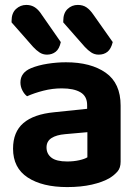

<svg xmlns="http://www.w3.org/2000/svg" viewBox="-20 -745 569 780"><path d="M115 -554 27 -654V-660Q27 -692 45 -708.5Q63 -725 87 -725Q107 -725 122 -715Q137 -705 149 -686L227 -574Q221 -546 206 -534.5Q191 -523 171 -523Q154 -523 140.5 -532Q127 -541 115 -554ZM325 -554 237 -654V-660Q237 -692 254.5 -708.5Q272 -725 296 -725Q317 -725 331.5 -715Q346 -705 359 -686L438 -574Q431 -546 416.5 -534.5Q402 -523 381 -523Q364 -523 350.5 -532Q337 -541 325 -554ZM253 -89Q279 -89 301.5 -94Q324 -99 335 -106V-208L245 -200Q209 -197 189 -184Q169 -171 169 -146Q169 -120 189 -104.5Q209 -89 253 -89ZM248 -492Q349 -492 409.5 -449.5Q470 -407 470 -316V-88Q470 -63 457.5 -48.5Q445 -34 426 -22Q397 -5 353 5Q309 15 253 15Q152 15 92.5 -24Q33 -63 33 -141Q33 -209 75 -245Q117 -281 200 -289L334 -303V-318Q334 -354 307 -370Q280 -386 231 -386Q193 -386 156 -376.5Q119 -367 90 -354Q79 -362 71 -377.5Q63 -393 63 -410Q63 -450 106 -468Q135 -480 173 -486Q211 -492 248 -492Z"/></svg>

Font: BalooTamma2Bold
Style: Bold
Weight: 700
Designer: Divya Kowshik, Shuchita Grover and Ek Type
Foundry: Ek Type
Version: Version 1.700